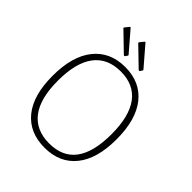

<svg xmlns="http://www.w3.org/2000/svg" viewBox="-262 -1118 1281 1281"><g transform="rotate(45 379.0 -477.0)"><path d="M78 -367Q78 -553 158 -652.5Q238 -752 380 -752Q522 -752 601 -653Q680 -554 680 -369Q680 -186 601 -88Q522 10 379 10Q236 10 157 -87Q78 -184 78 -367ZM632 -369Q632 -539 568 -624.5Q504 -710 380 -710Q255 -710 190.5 -624.5Q126 -539 126 -369Q126 -201 191 -116.5Q256 -32 381 -32Q632 -32 632 -369ZM220 -962 337 -826Q342 -821 337 -816L328 -803Q324 -796 316 -802L192 -922Q187 -926 186.5 -928.5Q186 -931 189 -935L211 -962Q215 -967 220 -962ZM360 -962 477 -826Q482 -821 477 -816L468 -803Q464 -796 456 -802L332 -922Q327 -926 326.5 -928.5Q326 -931 329 -935L351 -962Q355 -967 360 -962Z"/></g></svg>

Font: Libre Franklin Thin
Style: Regular
Weight: 250
Designer: Pablo Impallari, Rodrigo Fuenzalida
Foundry: Impallari Type
Version: Version 1.002; ttfautohint (v1.5)